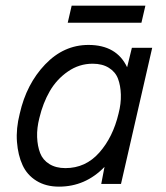

<svg xmlns="http://www.w3.org/2000/svg" viewBox="-20 -659 594 688"><path d="M501 -638.7 486.8 -577.6H222.7L236.8 -638.7ZM452.6 -487.8H525.4L413.6 0H342.8L354.5 -61Q286.1 9.8 191.4 9.8Q144.5 9.8 110.8 -11Q77.1 -31.7 60.8 -67.4Q44.4 -103 40.8 -150.6Q37.1 -198.2 50.8 -252Q74.7 -357.9 141.6 -428Q208.5 -498 296.9 -498Q397.9 -498 435.5 -418ZM404.8 -252Q414.1 -287.6 413.1 -320.1Q412.1 -352.5 402.8 -377Q393.6 -401.4 370.1 -416Q346.7 -430.7 312 -430.7Q263.7 -430.7 223.4 -402.8Q183.1 -375 158.4 -332.3Q133.8 -289.6 121.1 -236.3Q111.8 -200.2 113 -167.7Q114.3 -135.3 123.8 -110.6Q133.3 -85.9 156.7 -71.3Q180.2 -56.6 214.4 -56.6Q286.6 -56.6 335.7 -112.1Q384.8 -167.5 404.8 -252Z"/></svg>

Font: HK Grotesk Italic
Style: Regular
Weight: 400
Italic angle: -13°
Designer: Alfredo Marco Pradil and Stefan Peev
Foundry: Hanken Design Co.
Version: Version 1.000;PS 001.000;hotconv 1.0.88;makeotf.lib2.5.64775